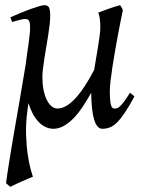

<svg xmlns="http://www.w3.org/2000/svg" viewBox="-20 -477 553 741"><path d="M349.6 -244.1Q354 -270 357.9 -294.2Q361.8 -318.4 364.5 -338.9Q367.2 -359.4 367.2 -371.1Q367.2 -386.7 365.5 -402.8Q363.8 -418.9 358.9 -428.2Q367.7 -431.6 378.2 -435.5Q388.7 -439.5 399.9 -443.4Q411.1 -447.3 422.4 -450.9Q433.6 -454.6 443.8 -457Q447.8 -451.7 450.2 -447Q452.6 -442.4 454.1 -438Q451.2 -423.8 446.3 -399.4Q441.4 -375 435.8 -345.5Q430.2 -315.9 424.6 -283.7Q418.9 -251.5 414.3 -221.2Q409.7 -190.9 406.7 -165.5Q403.8 -140.1 403.8 -124Q403.8 -102.1 405.3 -88.9Q406.7 -75.7 409.2 -68.8Q411.6 -62 414.8 -60.1Q418 -58.1 421.9 -58.1Q426.8 -58.1 431.4 -59.3Q436 -60.5 442.6 -66.4Q449.2 -72.3 458.5 -84.7Q467.8 -97.2 481.9 -119.1L499 -105Q478.5 -67.4 462.4 -43.2Q446.3 -19 432.1 -4.9Q418 9.3 404.1 14.6Q390.1 20 375 20Q333.5 20 332 -119.1Q314.9 -88.4 297.6 -62.7Q280.3 -37.1 262 -18.8Q243.7 -0.5 224.6 9.8Q205.6 20 186 20Q169.9 20 155.3 12.9Q140.6 5.9 128.4 -7.1Q116.2 -20 106.4 -38.3Q96.7 -56.6 89.8 -79.1L85.9 -50.8Q79.1 -0.5 80.6 43.2Q82 86.9 87.2 120.6Q92.3 154.3 98.4 176.5Q104.5 198.7 106.9 205.1Q99.6 208 87.4 213.1Q75.2 218.3 62 224.1Q48.8 230 37.1 235.6Q25.4 241.2 19.5 244.1L3.4 230Q6.8 202.1 12.5 166.5Q18.1 130.9 24.7 90.8Q31.2 50.8 38.8 8.3Q46.4 -34.2 53.5 -75.9Q60.5 -117.7 67.1 -156.5Q73.7 -195.3 79.1 -228Q81.1 -247.1 84.2 -266.8Q87.4 -286.6 89.8 -305.2Q92.3 -323.7 94.2 -340.8Q96.2 -357.9 96.2 -371.1Q96.2 -382.3 94.7 -388.9Q93.3 -395.5 90.6 -398.7Q87.9 -401.9 84.5 -402.8Q81.1 -403.8 77.1 -403.8Q72.3 -403.8 64 -402.1Q55.7 -400.4 47.4 -397.9Q37.6 -395.5 26.9 -392.1L20 -410.2Q40.5 -419.4 61.3 -428Q82 -436.5 100.1 -442.9Q118.2 -449.2 131.6 -453.1Q145 -457 150.9 -457Q164.6 -457 169.2 -447.8Q173.8 -438.5 173.8 -416Q173.8 -401.9 171.6 -382.3Q169.4 -362.8 166 -341.1Q162.6 -319.3 158.7 -296.4Q154.8 -273.4 151.4 -252Q147.9 -230.5 145.8 -211.9Q143.6 -193.4 143.6 -180.2Q143.6 -153.3 147.9 -130.9Q152.3 -108.4 160.2 -92.3Q168 -76.2 178.7 -67.1Q189.5 -58.1 202.1 -58.1Q220.2 -58.1 240.5 -71Q260.7 -84 282.7 -111.1Q304.7 -138.2 328.6 -180.2Q335.9 -192.9 343.3 -207Q346.2 -224.6 349.6 -244.1Z"/></svg>

Font: Gentium Plus CyrE
Style: Italic
Weight: 400
Italic angle: -8°
Designer: J. Victor Gaultney, Annie Olsen, Iska Routamaa, Becca Hirsbrunner
Foundry: SIL International
Version: Version 5.000